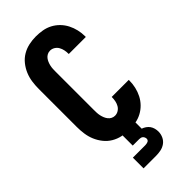

<svg xmlns="http://www.w3.org/2000/svg" viewBox="-296 -807 1091 1091"><g transform="rotate(-45 250.0 -261.5)"><path d="M247 8Q219 8 191 2Q163 -4 138.5 -18.5Q114 -33 96 -55.5Q78 -78 67 -104Q56 -130 52 -158.5Q48 -187 48 -215V-520Q48 -548 52 -576.5Q56 -605 67 -631Q78 -657 96 -679.5Q114 -702 138.5 -716.5Q163 -731 191 -737Q219 -743 247 -743Q273 -743 299.5 -738.5Q326 -734 349.5 -721.5Q373 -709 391.5 -690Q410 -671 422 -647.5Q434 -624 440 -598Q446 -572 446 -546V-540H309V-542Q309 -557 306 -572Q303 -587 295.5 -600Q288 -613 275 -621Q262 -629 247 -629Q235 -629 224.5 -623.5Q214 -618 207 -609Q200 -600 195.5 -589Q191 -578 188.5 -566.5Q186 -555 185.5 -543.5Q185 -532 185 -520V-215Q185 -203 185.5 -191.5Q186 -180 188.5 -168.5Q191 -157 195.5 -146Q200 -135 207 -126Q214 -117 224.5 -111.5Q235 -106 247 -106Q262 -106 275 -114Q288 -122 295.5 -135Q303 -148 306 -163Q309 -178 309 -193V-195H446V-189Q446 -163 440 -137Q434 -111 422 -87.5Q410 -64 391.5 -45Q373 -26 349.5 -13.5Q326 -1 299.5 3.5Q273 8 247 8ZM150 220V134H250Q255 134 260.5 133Q266 132 271 130Q276 128 279 123.5Q282 119 282 114Q282 108 279.5 102Q277 96 272.5 92Q268 88 262 86.5Q256 85 250 85H198V-106H302V53Q314 57 325 64.5Q336 72 343.5 82.5Q351 93 354.5 106Q358 119 358 132Q358 152 349.5 170.5Q341 189 325 200.5Q309 212 289.5 216Q270 220 250 220Z"/></g></svg>

Font: Iosevka Term Curly Heavy
Style: Regular
Weight: 900
Designer: Belleve Invis
Foundry: Belleve Invis
Version: Version 32.3.0